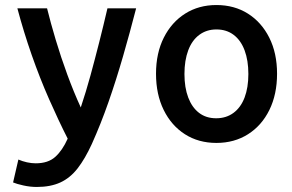

<svg xmlns="http://www.w3.org/2000/svg" viewBox="-20 -555 1160 763"><path d="M126 188Q100 188 73 182Q46 176 32 170L53 79Q69 86 87 90Q105 94 122 94Q171 94 199.5 68.5Q228 43 249 -4Q212 -77 175 -161Q138 -245 106 -336.5Q74 -428 49 -522H167Q181 -465 201.5 -396.5Q222 -328 247.5 -258.5Q273 -189 301 -128Q322 -191 339.5 -255Q357 -319 374 -386Q391 -453 407 -522H521Q496 -425 469 -331.5Q442 -238 411.5 -150.5Q381 -63 345 17Q318 76 288.5 114Q259 152 220 170Q181 188 126 188Z M840 13Q769 13 715 -21.5Q661 -56 630.5 -118Q600 -180 600 -262Q600 -344 631 -405.5Q662 -467 716 -501Q770 -535 840 -535Q911 -535 965 -501Q1019 -467 1050 -405.5Q1081 -344 1081 -262Q1081 -180 1050.5 -118Q1020 -56 965.5 -21.5Q911 13 840 13ZM839 -85Q879 -85 908 -106.5Q937 -128 952 -167.5Q967 -207 967 -261Q967 -315 952 -355Q937 -395 908.5 -416.5Q880 -438 840 -438Q801 -438 772 -416.5Q743 -395 728 -355Q713 -315 713 -261Q713 -207 728 -167.5Q743 -128 771 -106.5Q799 -85 839 -85Z"/></svg>

Font: Ubuntu Sans Mono Medium
Style: Regular
Weight: 500
Monospace: yes
Designer: Dalton Maag Ltd
Foundry: Dalton Maag Ltd
Version: Version 1.006